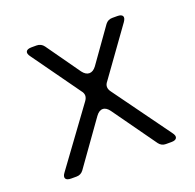

<svg xmlns="http://www.w3.org/2000/svg" viewBox="-94 -585 695 683"><g transform="rotate(-20 254.0 -243.5)"><path d="M50 -29 205 -241Q220 -261 205 -279L77 -458Q67 -471 71 -479Q75 -487 92 -487H111Q119 -487 126 -483.5Q133 -480 138 -473L228 -346Q240 -330 254 -330Q268 -330 280 -346L371 -474Q381 -487 397 -487H416Q432 -487 436 -479.5Q440 -472 431 -459L303 -281Q288 -263 303 -243L458 -29Q468 -16 464 -8Q460 0 444 0H423Q407 0 397 -13L280 -177Q268 -194 254 -194Q240 -194 228 -177L111 -13Q101 0 85 0H65Q48 0 44 -8Q40 -16 50 -29Z"/></g></svg>

Font: Higure Gothic
Style: Regular
Weight: 400
Designer: Yoshimichi Ohira
Foundry: Positype
Version: Version 1.000